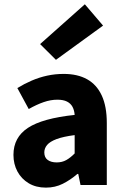

<svg xmlns="http://www.w3.org/2000/svg" viewBox="-20 -846 567 878"><path d="M189.8 12Q144.5 12 111.2 -8Q78 -27.9 59.7 -61.8Q41.5 -95.7 41.5 -137.6Q41.5 -217.8 107.9 -261.4Q174.4 -305 321.4 -320.5Q319.9 -341.6 311.7 -357.2Q303.4 -372.9 286.5 -381.5Q269.5 -390.1 242.6 -390.1Q211.7 -390.1 179.7 -379Q147.7 -368 111.4 -347.4L59.3 -443.4Q90.8 -462.6 125 -477.4Q159.2 -492.2 195.8 -500.1Q232.4 -508 271.4 -508Q334.6 -508 378.5 -483.5Q422.3 -459 445.3 -409.3Q468.4 -359.6 468.4 -283.3V0H348.2L337.9 -50.6H333.9Q302.2 -23.2 267.1 -5.6Q232.1 12 189.8 12ZM239.2 -103.3Q264.2 -103.3 283.2 -114.1Q302.3 -124.9 321.4 -144.3V-228.2Q269 -221.3 238.7 -210Q208.4 -198.6 195.5 -183.2Q182.6 -167.8 182.6 -149Q182.6 -125.8 198.2 -114.5Q213.7 -103.3 239.2 -103.3ZM235.8 -572.4 163.4 -644.4 368 -826.4 451.3 -728.9Z"/></svg>

Font: Source Sans 3 Variable
Style: Regular
Weight: 200
Designer: Paul D. Hunt
Foundry: Adobe Systems Incorporated
Version: Version 3.026